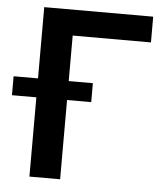

<svg xmlns="http://www.w3.org/2000/svg" viewBox="-85 -774 716 821"><g transform="rotate(5 273.0 -363.5)"><path d="M539.4 -727.3V-616.8H203.5V0H71.7V-727.3ZM-33 -340.2V-421.5H307.2V-340.2Z"/></g></svg>

Font: InterMG SemiBold
Style: Regular
Weight: 600
Designer: Rasmus Andersson
Foundry: rsms
Version: Version 3.019;December 26, 2023;FontCreator 15.0.0.2955 64-b